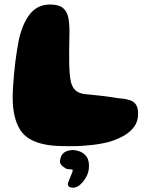

<svg xmlns="http://www.w3.org/2000/svg" viewBox="-20 -628 672 871"><path d="M187.5 28Q102.5 12.5 70 -41.2Q37.5 -95 37.5 -186.5Q37.5 -208 39.2 -234.8Q41 -261.5 43.5 -290Q46 -318.5 49.5 -346.8Q53 -375 57 -399.5Q61 -424 64.5 -442.5Q81 -520 115.5 -563.8Q150 -607.5 207 -607.5Q246 -607.5 264.8 -592.5Q283.5 -577.5 289.2 -550.8Q295 -524 295 -488.5Q295 -475 294.8 -459.8Q294.5 -444.5 294.2 -428Q294 -411.5 293.8 -394.5Q293.5 -377.5 293.8 -361Q294 -344.5 294.2 -328.8Q294.5 -313 296 -298.5Q297.5 -273 302.2 -254.8Q307 -236.5 316.5 -224.5Q326 -212.5 342 -206.5Q358 -200.5 382.5 -199.5Q424.5 -195.5 461.2 -190.8Q498 -186 521 -182Q539.5 -181 557 -177Q574.5 -173 585.5 -165.5Q596 -157.5 601.2 -145Q606.5 -132.5 606.5 -112Q606.5 -77 588.2 -52.5Q570 -28 540.8 -11.8Q511.5 4.5 477 15Q445 24 399.5 29.5Q354 35 308.5 35Q287 35 265 34.8Q243 34.5 223 32.8Q203 31 187.5 28ZM309.5 223.5Q294 222 290.2 215.8Q286.5 209.5 288.5 201.5Q291.5 194 295.5 184Q299.5 174 303 165.5Q306.5 158 308.5 151.8Q310.5 145.5 309.5 143Q308.5 141 306 140.5Q303.5 140 298.5 140Q291 140 284.2 138.5Q277.5 137 273 132.5Q263.5 127.5 256.2 117.8Q249 108 254.5 90Q261 65 284.8 57Q308.5 49 330.5 55.5Q359 62.5 372.8 82.8Q386.5 103 383 137.5Q381 156 372 173.2Q363 190.5 351 202.5Q342.5 212.5 331.5 218.2Q320.5 224 309.5 223.5Z"/></svg>

Font: Gluten
Style: Bold
Weight: 700
Designer: Tyler Finck
Foundry: Etcetera Type Company
Version: Version 1.204